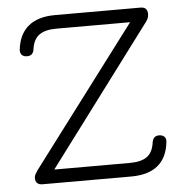

<svg xmlns="http://www.w3.org/2000/svg" viewBox="-49 -691 715 739"><g transform="rotate(-5 309.0 -322.0)"><path d="M86 0Q58.5 0 58.5 -26.5Q58.5 -33.5 61.8 -39.8Q65 -46 71 -55L483.5 -602V-592H190Q147 -592 124.2 -575.2Q101.5 -558.5 96.5 -521.5Q95 -509 88.5 -502.5Q82 -496 69 -496Q56.5 -496 49.5 -503.2Q42.5 -510.5 43.5 -523.5Q50 -583 87.2 -613.8Q124.5 -644.5 190 -644.5H521Q547.5 -644.5 547.5 -618Q547.5 -609.5 545.2 -602.8Q543 -596 536.5 -587.5L124.5 -37.5V-52.5H428Q472 -52.5 494.5 -69Q517 -85.5 522 -123Q524 -135.5 530.5 -142Q537 -148.5 549 -148.5Q562 -148.5 569.2 -141.2Q576.5 -134 575 -121Q562 0 428 0Z"/></g></svg>

Font: Jura Light
Style: Regular
Weight: 400
Version: Version 5.106